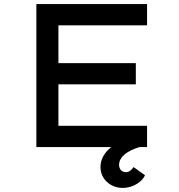

<svg xmlns="http://www.w3.org/2000/svg" viewBox="-20 -720 876 940"><path d="M700 0V-104H266V-307H645V-411H266V-596H700V-700H158V0H525C523 1 521 3 519 5C490 29 472 61 472 98C472 156 520 200 581 200C634 200 678 167 690 138L634 98C625 111 613 123 597 123C576 123 563 108 563 87C563 49 602 18 663 0Z"/></svg>

Font: Lexend Peta
Style: Regular
Weight: 400
Designer: Bonnie Shaver-Troup, Thomas Jockin
Foundry: Lexend
Version: Version 1.007